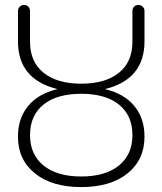

<svg xmlns="http://www.w3.org/2000/svg" viewBox="-20 -750 660 780"><path d="M102 -201Q102 -122 157 -77.5Q212 -33 310 -33Q408 -33 463 -77.5Q518 -122 518 -201Q518 -281 463.5 -325Q409 -369 310 -369Q211 -369 156.5 -325Q102 -281 102 -201ZM210 -387Q212 -387 212 -388Q212 -389 210 -389Q53 -429 53 -582V-706Q53 -716 60.5 -723Q68 -730 78 -730Q88 -730 95 -723Q102 -716 102 -706V-580Q102 -498 157.5 -454Q213 -410 310 -410Q407 -410 462.5 -454Q518 -498 518 -580V-706Q518 -716 525 -723Q532 -730 542 -730Q552 -730 559.5 -723Q567 -716 567 -706V-582Q567 -429 410 -389Q408 -389 408 -388Q408 -387 410 -387Q485 -369 526 -319Q567 -269 567 -195Q567 -101 498 -45.5Q429 10 310 10Q191 10 122 -45.5Q53 -101 53 -195Q53 -269 94 -319Q135 -369 210 -387Z"/></svg>

Font: Rounded Mplus 1c Light
Style: Regular
Weight: 300
Version: Version 1.059.20150529